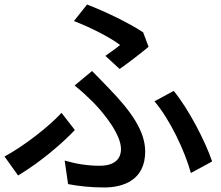

<svg xmlns="http://www.w3.org/2000/svg" viewBox="-27 -799 978 849"><path d="M-7 -107 53 -23C153 -83 248 -165 304 -224L245 -300C188 -238 77 -152 -7 -107ZM259 -89 274 15C319 24 375 30 433 30C519 30 615 -3 615 -129C615 -219 553 -307 455 -408C431 -433 406 -459 380 -485L303 -421C333 -397 364 -368 387 -345C437 -293 508 -203 508 -140C508 -84 463 -66 415 -66C360 -66 311 -74 259 -89ZM300 -706C375 -677 461 -633 504 -600C490 -588 463 -569 439 -552L502 -494C540 -520 605 -571 630 -592L606 -656C543 -698 436 -749 358 -779ZM656 -351C724 -272 791 -130 817 -34L911 -85C881 -174 806 -319 741 -397Z"/></svg>

Font: GenEiGothic-pro-SemiBold
Style: Regular
Weight: 500
Designer: Ryoko NISHIZUKA (kana & ideographs); Paul D. Hunt (Latin, Greek & Cyrillic); Wenlong ZHANG (bopomofo); Sandoll Communica
Foundry: Adobe Systems Incorporated; o_tamon
Version: Version 1.000.140830